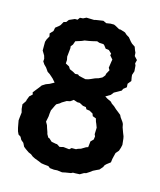

<svg xmlns="http://www.w3.org/2000/svg" viewBox="-106 -758 712 852"><g transform="rotate(15 250.0 -332.5)"><path d="M260 16 237 13 222 14 203 12 194 5 174 3 161 1 144 -6 128 -12 116 -18 106 -26 94 -31 78 -42 68 -50 60 -66 48 -76 41 -89 30 -96 24 -109 20 -124 17 -140 14 -157 15 -168 18 -194 14 -209 12 -230 24 -248 25 -254 32 -272 45 -284 42 -293 53 -307 65 -322 73 -333 89 -343 105 -349 125 -360 112 -375 94 -391 83 -398 71 -415 60 -426 52 -438 53 -450 49 -464 37 -484V-498V-524L41 -536L50 -552L47 -565L61 -580L64 -596L78 -607L85 -614L94 -630L105 -633L114 -645L139 -656H151L159 -667L173 -668L187 -675L222 -674L230 -676L263 -681L278 -674L297 -677H313L322 -673L340 -663H347L369 -656L379 -647L391 -640L405 -623L412 -616L427 -606L432 -592L437 -581L438 -566L452 -551L448 -535L452 -526L454 -500L448 -482L449 -472L452 -455L439 -439L440 -423L426 -412L422 -403L408 -395L390 -385L380 -372L358 -359L369 -352L388 -343L394 -336L407 -327L419 -316L428 -309L443 -297L448 -287L461 -269L465 -261L468 -246L476 -224L482 -209L484 -199L487 -171L484 -157L479 -142L467 -128L463 -112L460 -99L458 -83L441 -70L434 -63L430 -54L417 -39L406 -34L390 -26L378 -17L364 -8L355 -6L338 4L317 5H307L299 9L274 13ZM253 -410 266 -413 276 -417 294 -425 308 -429 324 -437 334 -449 336 -458 346 -476 340 -486 344 -514 346 -525 332 -541 334 -549 320 -562 305 -564 295 -577 290 -581 271 -582 260 -586 239 -581 224 -578 205 -575 194 -570 188 -568 166 -561 160 -544 152 -534 153 -526 152 -515 149 -486 152 -471 151 -455 168 -446 175 -435 191 -428 203 -421 216 -422 222 -417 235 -414ZM220 -90 237 -94 264 -91 273 -99H293L301 -103L314 -107L334 -119L343 -122L345 -139L346 -149L358 -161L360 -176L356 -185L357 -215L351 -231L347 -240L343 -254L327 -260L323 -271L307 -280L292 -282L287 -291L273 -293L256 -302H245L227 -308L213 -298L198 -295L178 -283L171 -277L157 -269L153 -262L144 -243L141 -237L139 -222L138 -208L133 -183L141 -169L145 -156L151 -139L153 -131L161 -117L167 -115L180 -103L201 -99H206Z"/></g></svg>

Font: Winky Rough Medium
Style: Regular
Weight: 500
Designer: Simon Atzbach
Foundry: typofactur
Version: Version 1.206; ttfautohint (v1.8.4.7-5d5b)